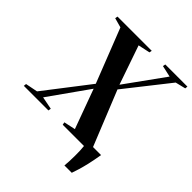

<svg xmlns="http://www.w3.org/2000/svg" viewBox="-266 -902 1239 1239"><g transform="rotate(45 353.0 -283.0)"><path d="M526.5 178Q528.5 161 529.5 137Q530.5 113 530.8 87.2Q531 61.5 530 38.5Q529 15.5 527 0L494.5 -36.5H646.5Q637 20 627.8 59.8Q618.5 99.5 610 127.5Q601.5 155.5 593.5 178ZM-22 0 -20 -18.5 63.5 -35 319.5 -367 394.5 -421 601 -707.5 522.5 -725 526 -743H728L726 -725L656 -708L404.5 -389L331 -335.5L118.5 -35.5L205.5 -18.5L202.5 0ZM333 0 329.5 -18.5 408.5 -35.5 304 -321 300 -330 152 -707.5 86.5 -725.5 89.5 -743.5H402L398.5 -726L317 -708.5L413 -430.5L418 -420.5L573.5 -35.5L641.5 -18.5L639 0Z"/></g></svg>

Font: Merriweather 144pt
Style: Bold Italic
Weight: 700
Italic angle: -7.8°
Version: Version 2.101